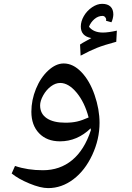

<svg xmlns="http://www.w3.org/2000/svg" viewBox="-20 -716 680 986"><path d="M227.1 250Q188 250 130.9 226.3Q73.7 202.6 40 174.8L57.1 136.2Q121.6 158.2 200.2 158.2Q287.6 158.2 350.6 106.2Q413.6 54.2 446.8 -47.9L445.8 -52.7V-57.1Q376.5 9.8 288.1 9.8Q220.7 9.8 180.9 -31.5Q141.1 -72.8 141.1 -142.1Q141.1 -202.1 164.8 -260Q188.5 -317.9 227.8 -354Q267.1 -390.1 307.1 -390.1Q355.5 -390.1 397.9 -345.9Q440.4 -301.8 465.8 -228.3Q491.2 -154.8 491.2 -85Q491.2 -1 453.9 79.3Q416.5 159.7 356.7 204.8Q296.9 250 227.1 250ZM315.9 -85.9Q349.6 -85.9 375.5 -91.8Q401.4 -97.7 435.1 -112.8Q414.6 -190.9 373.3 -240.5Q332 -290 289.1 -290Q265.1 -290 241.5 -272.5Q217.8 -254.9 201.9 -226.3Q186 -197.8 186 -174.8Q186 -131.8 220 -108.9Q253.9 -85.9 315.9 -85.9ZM524.4 -609.4 525.4 -615.2Q525.4 -621.6 520 -627.9Q514.6 -634.3 506.3 -634.3Q483.9 -634.3 464.8 -617.9Q445.8 -601.6 437 -578.6Q460.4 -548.8 508.8 -548.8Q535.2 -548.8 580.1 -558.6L577.1 -501.5Q513.2 -484.4 477.3 -470Q441.4 -455.6 394 -430.2L391.1 -487.3Q404.8 -496.6 419.9 -504.4Q435.1 -512.2 449.2 -520.5Q395 -530.3 395 -579.6Q395 -606.4 410.6 -633.5Q426.3 -660.6 452.6 -678.5Q479 -696.3 504.4 -696.3Q532.7 -696.3 547.4 -682.1Q562 -668 562 -641.6Q562 -633.3 559.1 -621.1Q556.2 -608.9 552.2 -601.6Z"/></svg>

Font: Droid Arabic Naskh
Style: Regular
Weight: 400
Designer: Pascal Zoghbi
Foundry: Ascender Corporation
Version: Version 1.00